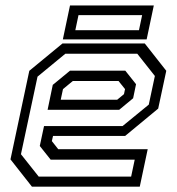

<svg xmlns="http://www.w3.org/2000/svg" viewBox="-20 -704 666 724"><path d="M526 -540 607 -437 576.5 -294.5 452 -191.5H180L175.5 -172L199.5 -141.5H537L507 0H100.5L19.5 -103L90.5 -437L215.5 -540ZM452.5 -437.5 493 -386.5 482 -333.5 429.5 -290H159.5L179 -384L244 -437.5ZM497.5 -501.5H226.5L121.5 -415L59 -122.5L126 -38H474.5L488 -102H171L130 -153.5L146 -228.5H442L541 -309.5L564 -417.5ZM427 -398.5H254.5L217.5 -368L209 -328H422L447.5 -349L451.5 -368ZM217 -555.5 244 -683.5H560L533 -555.5ZM264 -590H504L516 -647H276Z"/></svg>

Font: Tourney
Style: Italic
Weight: 400
Italic angle: -12°
Version: Version 1.015